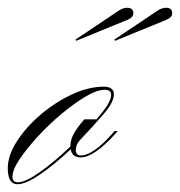

<svg xmlns="http://www.w3.org/2000/svg" viewBox="-63 -467 463 494"><path d="M-18 7Q-43 7 -43 -34Q-43 -67 -19.5 -103.5Q4 -140 41.5 -172Q79 -204 122 -224Q165 -244 204 -244Q230 -244 230 -224Q230 -205 206 -176.5Q182 -148 146 -110Q144 -108 143 -107Q132 -95 132 -81Q132 -67 146 -67Q160 -67 180.5 -81Q201 -95 223 -120L232 -130H240L233 -122Q208 -94 185 -78Q162 -62 145 -62Q122 -62 119 -83Q80 -46 42 -19.5Q4 7 -18 7ZM-17 2Q2 2 38.5 -23.5Q75 -49 118 -90Q118 -106 126 -121.5Q134 -137 154 -160H185Q203 -180 213 -196Q223 -212 223 -223Q223 -236 206 -236Q187 -236 158 -219Q129 -202 96 -174.5Q63 -147 34.5 -116Q6 -85 -12.5 -57.5Q-31 -30 -31 -12Q-31 2 -17 2ZM133 -362 131 -365 243 -440Q254 -447 264 -447Q280 -447 280 -433Q280 -422 265 -416ZM233 -362 231 -365 343 -440Q354 -447 364 -447Q380 -447 380 -433Q380 -422 365 -416Z"/></svg>

Font: Ballet 72pt
Style: Regular
Weight: 400
Designer: Maximiliano R. Sproviero
Foundry: Omnibus-Type
Version: Version 1.100; ttfautohint (v1.8.3)